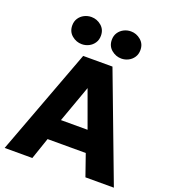

<svg xmlns="http://www.w3.org/2000/svg" viewBox="-165 -1065 1055 1186"><g transform="rotate(20 362.5 -472.0)"><path d="M3.5 0 265 -700H457.5L721.5 0H534.5L485 -142H234L185.5 0ZM271.5 -280.5H446.5L358.5 -522.5ZM231.5 -765Q195 -765 166 -789.2Q137 -813.5 137 -854.5Q137 -881.5 150.2 -901.5Q163.5 -921.5 185.2 -932.5Q207 -943.5 231.5 -943.5Q268 -943.5 296.8 -919.2Q325.5 -895 325.5 -854.5Q325.5 -827 312 -806.8Q298.5 -786.5 277 -775.8Q255.5 -765 231.5 -765ZM491.5 -765Q455 -765 426 -789.2Q397 -813.5 397 -854.5Q397 -881.5 410.2 -901.5Q423.5 -921.5 445 -932.5Q466.5 -943.5 491.5 -943.5Q527.5 -943.5 556.2 -919.2Q585 -895 585 -854.5Q585 -827 571.5 -806.8Q558 -786.5 536.5 -775.8Q515 -765 491.5 -765Z"/></g></svg>

Font: Geologica Roman
Style: Bold
Weight: 700
Designer: Sindre Bremnes, Frode Helland
Foundry: Monokrom Skriftforlag AS
Version: Version 1.010;gftools[0.9.28]